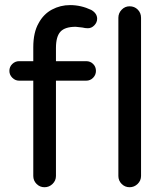

<svg xmlns="http://www.w3.org/2000/svg" viewBox="-20 -744 661 769"><path d="M113.3 -39.1V-420.9H56.6Q41 -420.9 29.3 -432.6Q17.6 -444.3 17.6 -460Q17.6 -476.6 29.3 -487.8Q41 -499 56.6 -499H113.3V-554.7Q113.3 -614.3 134.8 -651.4Q154.3 -687.5 188 -705.6Q221.7 -723.6 260.7 -723.6Q304.7 -723.6 345.7 -704.1Q369.1 -690.4 369.1 -668.9Q369.1 -654.3 357.9 -642.6Q346.7 -630.9 332 -630.9Q321.3 -630.9 309.6 -633.8L283.2 -636.7Q240.2 -636.7 222.2 -617.2Q204.1 -597.7 204.1 -551.8V-499H325.2Q341.8 -499 353 -487.8Q364.3 -476.6 364.3 -460Q364.3 -444.3 353 -432.6Q341.8 -420.9 325.2 -420.9H204.1V-39.1Q204.1 -20.5 190.4 -7.3Q176.8 5.9 158.2 5.9Q139.6 5.9 126.5 -7.3Q113.3 -20.5 113.3 -39.1ZM454.1 -39.1V-672.9Q454.1 -691.4 467.3 -705.1Q480.5 -718.8 499 -718.8Q518.6 -718.8 531.7 -705.6Q544.9 -692.4 544.9 -672.9V-39.1Q544.9 -20.5 531.2 -7.3Q517.6 5.9 499 5.9Q480.5 5.9 467.3 -7.3Q454.1 -20.5 454.1 -39.1Z"/></svg>

Font: jf-openhuninn-1.1
Style: Regular
Weight: 400
Designer: [Kosugi Maru]
      Designed by Motoya company      

      [Varela Round]
      Joe Prince(Latin component); Avraham Co
Foundry: justfont CO.,LTD.
Version: 1.1